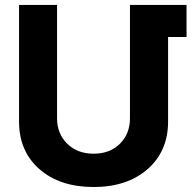

<svg xmlns="http://www.w3.org/2000/svg" viewBox="-20 -747 781 777"><path d="M505.9 -268.1V-727.1H734.9V-597.2H660.2V-254.9Q660.2 -135.3 577.4 -62.7Q494.6 9.8 358.9 9.8Q222.2 9.8 139.6 -62.5Q57.1 -134.8 57.1 -254.9V-727.1H210.9V-268.1Q210.9 -206.1 252 -165.5Q293 -125 358.9 -125Q424.8 -125 465.3 -165.3Q505.9 -205.6 505.9 -268.1Z"/></svg>

Font: Telcell.Market
Style: Bold
Weight: 700
Designer: Rasmus Andersson, Sedrak Mkrtchyan
Version: Version 3.019;git-0a5106e0b